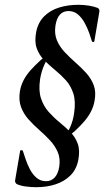

<svg xmlns="http://www.w3.org/2000/svg" viewBox="-20 -592 448 800"><path d="M131 188Q109 188 87 185Q65 182 50 175Q47 173 44.5 169Q42 165 43 159L64 36Q64 34 69 34Q74 34 75 36Q80 51 87 72Q94 93 105 114Q116 135 132.5 149Q149 163 172 163Q193 163 207.5 148Q222 133 227 102Q232 68 220.5 41.5Q209 15 188 -7.5Q167 -30 143 -51Q119 -72 98.5 -95Q78 -118 67.5 -146.5Q57 -175 63 -212Q71 -259 107.5 -299.5Q144 -340 188 -373L194 -364Q176 -348 164 -320.5Q152 -293 147 -262Q140 -214 151 -181.5Q162 -149 183 -125.5Q204 -102 228 -82.5Q252 -63 273 -42Q294 -21 304 7Q314 35 306 76Q298 115 273 139.5Q248 164 211.5 176Q175 188 131 188ZM249 -11 243 -20Q261 -36 273 -63.5Q285 -91 289 -122Q296 -170 285.5 -202.5Q275 -235 254 -258Q233 -281 208.5 -301Q184 -321 163.5 -342Q143 -363 133 -391Q123 -419 131 -460Q139 -499 164 -524Q189 -549 226 -560.5Q263 -572 306 -572Q329 -572 350.5 -568.5Q372 -565 387 -559Q391 -557 393 -553Q395 -549 394 -543L373 -420Q373 -417 368.5 -417Q364 -417 363 -420Q359 -434 351.5 -455Q344 -476 332.5 -497Q321 -518 304.5 -532Q288 -546 265 -546Q244 -546 230 -531.5Q216 -517 211 -485Q206 -451 217 -424.5Q228 -398 249 -375.5Q270 -353 294 -332Q318 -311 339 -288Q360 -265 370.5 -237Q381 -209 374 -172Q367 -129 333 -88.5Q299 -48 249 -11Z"/></svg>

Font: Cormorant Infant Light
Style: Bold Italic
Weight: 700
Italic angle: -10°
Version: Version 4.001